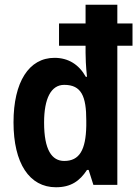

<svg xmlns="http://www.w3.org/2000/svg" viewBox="-20 -873 587 810"><path d="M216 -83C279 -83 316 -109 347 -156H354L374 -93H475V-680H539V-774H475V-853H341V-774H229V-680H341V-650C341 -632 342 -595 347 -549H342C313 -601 268 -629 210 -629C102 -629 37 -527 37 -357C37 -184 104 -83 216 -83ZM251 -194C199 -194 166 -240 166 -356C166 -457 195 -515 251 -515C324 -515 344 -466 344 -365V-342C342 -240 315 -194 251 -194Z"/></svg>

Font: Noto Sans Kannada UI Condensed
Style: Bold
Weight: 700
Width: 3
Designer: Jelle Bosma - Monotype Design Team
Foundry: Monotype Imaging Inc.
Version: Version 2.005